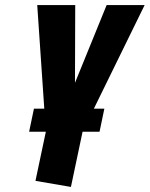

<svg xmlns="http://www.w3.org/2000/svg" viewBox="-20 -520 591 758"><path d="M114 -91 95 0H373L392 -91ZM551 -500H401L276 -193L277 -500H127L161 0L120 194L260 218L306 0Z"/></svg>

Font: Advent Pro ExtraBold
Style: Italic
Weight: 800
Italic angle: -12°
Version: Version 3.000